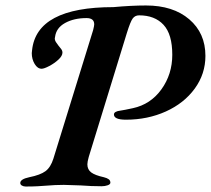

<svg xmlns="http://www.w3.org/2000/svg" viewBox="-20 -677 770 701"><path d="M54 -9Q54 -23 87 -30Q127 -38 146 -52Q165 -66 175 -98L320 -567Q324 -583 324 -588Q324 -611 296 -611Q250 -611 217.5 -593Q185 -575 181 -542L180 -537Q180 -529 185.5 -521.5Q191 -514 193 -511Q198 -505 203 -498.5Q208 -492 208 -485Q208 -473 193.5 -459.5Q179 -446 160 -436Q141 -426 132 -426Q117 -426 106.5 -443.5Q96 -461 96 -483L97 -493Q113 -651 394 -651Q460 -657 513 -657Q612 -657 671 -606.5Q730 -556 730 -473Q730 -407 691 -353.5Q652 -300 585.5 -270Q519 -240 440 -240Q396 -240 396 -259Q396 -265 402.5 -268.5Q409 -272 419 -273Q433 -275 465 -282Q530 -296 569.5 -351Q609 -406 609 -477Q609 -552 577 -586.5Q545 -621 488 -621Q473 -621 464.5 -609.5Q456 -598 443 -556L304 -104Q299 -86 299 -77Q299 -58 313 -47.5Q327 -37 359 -30Q371 -27 377 -22.5Q383 -18 383 -10Q383 -4 373 -0.5Q363 3 351 3Q313 3 275 0Q229 -2 213 -2Q182 -2 147 1Q135 2 117 3Q99 4 74 4Q66 4 60 0.5Q54 -3 54 -9Z"/></svg>

Font: EB Garamond SemiBold
Style: Italic
Weight: 600
Italic angle: -17.2°
Designer: Georg Duffner and Octavio Pardo
Foundry: Georg Duffner
Version: Version 1.000